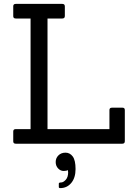

<svg xmlns="http://www.w3.org/2000/svg" viewBox="-20 -738 710 986"><path d="M282 222V205Q282 199 293.5 199Q305 199 317.5 185.5Q330 172 330 146L328 135Q323 140 307 140Q291 140 278.5 127Q266 114 266 94Q266 74 280 60Q294 46 316.5 46Q339 46 353.5 65.5Q368 85 368 130Q368 175 346 201.5Q324 228 289 228Q282 228 282 222ZM608 0H61Q48 0 48 -12V-63Q48 -75 61 -75H137V-643H61Q48 -643 48 -655V-706Q48 -718 61 -718H300Q313 -718 313 -705V-656Q313 -643 300 -643H224V-75H542V-173Q542 -185 555 -185H609Q621 -185 621 -173V-13Q621 0 608 0Z"/></svg>

Font: Sanchez
Style: Regular
Weight: 400
Designer: Daniel Hernández
Foundry: LatinoType
Version: Version 1.001